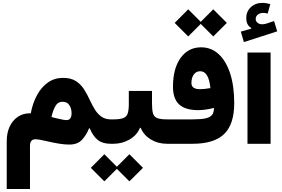

<svg xmlns="http://www.w3.org/2000/svg" viewBox="-20 -981 1927 1310"><path d="M410.2 -449.7Q464.4 -449.7 498.3 -427.5Q532.2 -405.3 554.2 -370.4Q576.2 -335.4 593.8 -296.4Q609.4 -262.7 627.7 -233.2Q646 -203.6 672.1 -185.1Q698.2 -166.5 735.8 -166.5H736.3V0H735.8Q680.7 0 648.2 -25.1Q615.7 -50.3 592.3 -105H587.4Q570.3 -61 540 -27.8Q509.8 5.4 452.6 5.4Q421.4 5.4 384.8 -0.5Q348.1 -6.3 301.8 -17.1Q244.1 -30.8 221.7 -30.8Q184.6 -30.8 184.6 13.7V308.6H25.9V-16.6Q25.9 -74.2 46.1 -117.7Q66.4 -161.1 103.5 -185.3Q140.6 -209.5 189.9 -208Q203.1 -277.8 232.7 -332.3Q262.2 -386.7 306.9 -418.2Q351.6 -449.7 410.2 -449.7ZM407.2 -286.6Q373.5 -286.6 356.7 -254.9Q339.8 -223.1 331.1 -182.6Q342.3 -179.7 354.5 -176.5Q366.7 -173.3 378.9 -170.9Q397.5 -166.5 410.6 -164.1Q423.8 -161.6 434.1 -161.6Q468.3 -161.6 468.3 -209Q468.3 -239.3 453.4 -262.9Q438.5 -286.6 407.2 -286.6Z M1017.1 -272.5Q1017.1 -229.5 1024.2 -206.5Q1031.2 -183.6 1053.2 -175Q1075.2 -166.5 1120.6 -166.5H1137.2V0H1119.6Q1057.6 0 1009.3 -29.3Q960.9 -58.6 939.9 -108.9H935.1Q914.6 -58.6 864 -29.3Q813.5 0 752.9 0H736.3Q724.1 0 719 -19.8Q713.9 -39.6 713.9 -84Q713.9 -127.9 719 -147.2Q724.1 -166.5 736.3 -166.5H752.9Q798.3 -166.5 821 -175.3Q843.8 -184.1 851.3 -207Q858.9 -230 858.9 -272.5V-360.4H1017.1ZM599.6 164.1 691.9 71.3 777.3 156.7 862.8 71.3 955.6 164.1 862.8 256.3 777.3 170.9 691.9 256.3Z M1171.9 -824.7 1264.2 -917.5 1349.6 -832 1435.1 -917.5 1527.8 -824.7 1435.1 -732.4 1349.6 -817.9 1264.2 -732.4ZM1137.2 -166.5H1294.9Q1352.1 -166.5 1383.5 -173.6Q1415 -180.7 1427.5 -197.8Q1439.9 -214.8 1439.9 -244.6Q1379.4 -229.5 1332.5 -229.5Q1244.1 -229.5 1202.1 -268.6Q1160.2 -307.6 1160.2 -389.6Q1160.2 -513.2 1212.2 -585.7Q1264.2 -658.2 1352.5 -658.2Q1421.4 -658.2 1472.2 -611.3Q1522.9 -564.5 1550.5 -479Q1578.1 -393.6 1578.1 -277.3Q1578.1 -133.8 1509.8 -66.9Q1441.4 0 1293.9 0H1137.2Q1125.5 0 1120.1 -19.8Q1114.7 -39.6 1114.7 -84Q1114.7 -127.9 1120.1 -147.2Q1125.5 -166.5 1137.2 -166.5ZM1415.5 -379.9Q1404.3 -495.1 1345.7 -495.1Q1318.8 -495.1 1302.5 -472.9Q1286.1 -450.7 1286.1 -414.6Q1286.1 -372.6 1344.2 -372.6Q1374 -372.6 1415.5 -379.9Z M1826.2 -622.6V0H1668.5V-622.6ZM1824.2 -953.1 1806.2 -888.2Q1790 -893.1 1776.9 -893.1Q1754.4 -893.1 1739.5 -881.6Q1724.6 -870.1 1724.6 -851.6Q1724.6 -835.9 1737.1 -825.7Q1749.5 -815.4 1768.1 -815.4Q1774.9 -815.4 1782 -816.4Q1789.1 -817.4 1796.9 -819.8L1850.1 -837.4L1871.1 -767.1L1644 -693.8L1623 -765.1L1694.3 -785.6V-790.5Q1660.2 -809.1 1660.2 -857.9Q1660.2 -902.8 1691.4 -932.1Q1722.7 -961.4 1771.5 -961.4Q1783.2 -961.4 1796.1 -959.2Q1809.1 -957 1824.2 -953.1Z"/></svg>

Font: Estedad-FD ExtraBold
Style: Regular
Weight: 800
Designer: Amin Abedi
Version: Version 7.3